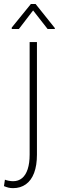

<svg xmlns="http://www.w3.org/2000/svg" viewBox="-66 -742 298 975"><path d="M84.5 -528.3H121.6V43.5Q121.6 98.1 107.2 136.2Q92.8 174.3 65.4 193.8Q38.1 213.4 0.5 213.4Q-13.2 213.4 -23.7 210.7Q-34.2 208 -45.9 203.1L-41 170.4Q-34.7 173.3 -22.2 175.8Q-9.8 178.2 0.5 178.2Q27.3 178.2 46.1 162.6Q64.9 147 74.7 116.7Q84.5 86.4 84.5 43.5ZM114.7 -721.7 212.4 -599.6V-594.7H175.8L102.1 -689L29.8 -594.7H-6.3V-602.1L90.8 -721.7Z"/></svg>

Font: Roboto Condensed ExtraLight
Style: Regular
Weight: 250
Designer: Christian Robertson
Foundry: Google
Version: Version 3.008; 2023